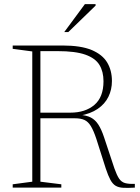

<svg xmlns="http://www.w3.org/2000/svg" viewBox="-20 -901 670 922"><path d="M317.5 -360Q389.5 -360 433.2 -397.2Q477 -434.5 477 -511Q477 -557 457.5 -589.2Q438 -621.5 390 -638.5Q342 -655.5 257 -655.5H138.5L124.5 -682.5H280Q368.5 -682.5 420.2 -660.8Q472 -639 494.8 -600.8Q517.5 -562.5 517.5 -512Q517.5 -470.5 500.5 -436Q483.5 -401.5 449 -378Q414.5 -354.5 362.5 -345.5V-349.5Q395.5 -347.5 416.5 -336.5Q437.5 -325.5 452.2 -302.8Q467 -280 479.5 -242.5L529.5 -92Q541 -59.5 552 -43.2Q563 -27 580.2 -22Q597.5 -17 627.5 -18V0Q593.5 2 571.5 0.8Q549.5 -0.5 535.2 -9Q521 -17.5 510.2 -37.2Q499.5 -57 488 -91.5L442.5 -234.5Q429.5 -273.5 416.5 -295Q403.5 -316.5 385.8 -324.8Q368 -333 339.5 -333H151.5L142.5 -360ZM174 -682.5V-28.5L274.5 -16V0H41V-16L135 -28.5V-654L41 -666.5V-682.5ZM288.5 -747 387.5 -881H439V-874L308 -747Z"/></svg>

Font: Newsreader ExtraLight
Style: Regular
Weight: 250
Designer: Hugues Gentile
Foundry: Production Type
Version: Version 1.003